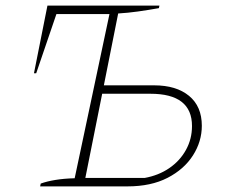

<svg xmlns="http://www.w3.org/2000/svg" viewBox="-20 -664 801 684"><path d="M123 0 125 -10Q147 -18 177.5 -23Q208 -28 246 -29L370 -614H181L109 -403H101L149 -644H548L546 -635Q507 -628 471 -623Q435 -618 401 -616L350 -360H529Q608 -360 653.5 -322.5Q699 -285 699 -216Q699 -160 667.5 -110.5Q636 -61 577 -30.5Q518 0 434 0ZM284 -30H495Q545 -39 583 -65Q621 -91 642.5 -130Q664 -169 664 -215Q664 -330 516 -330H344Z"/></svg>

Font: Piazzolla SC Thin
Style: Italic
Weight: 100
Italic angle: -11.3°
Designer: Juan Pablo del Peral
Foundry: Huerta Tipografica
Version: Version 1.330